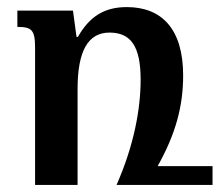

<svg xmlns="http://www.w3.org/2000/svg" viewBox="-20 -522 622 542"><path d="M338 -502C273 -502 232 -474 200 -418H196L186 -492H29V-446C69 -446 79 -438 79 -388V0H199V-271C199 -377 228 -430 289 -430C349 -430 377 -392 377 -297C377 -214 358 -111 309 0H580V-53H425C476 -144 497 -222 497 -309C497 -442 435 -502 338 -502Z"/></svg>

Font: Noto Serif Armenian SemiCondensed SemiBold
Style: Regular
Weight: 600
Width: 4
Designer: Monotype Design Team
Foundry: Monotype Imaging Inc.
Version: Version 2.008